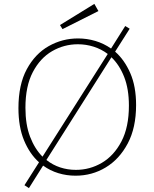

<svg xmlns="http://www.w3.org/2000/svg" viewBox="-20 -898 795 989"><path d="M369 7Q323 7 280.5 -6Q238 -19 202 -45L129 71L106 56L181 -62Q133 -105 104 -174.5Q75 -244 75 -341Q75 -462 118 -541.5Q161 -621 231 -660.5Q301 -700 382 -700Q428 -700 471.5 -687Q515 -674 552 -648L625 -764L648 -750L573 -632Q621 -590 651 -521.5Q681 -453 681 -357Q681 -240 638 -159Q595 -78 524.5 -35.5Q454 7 369 7ZM111 -343Q111 -256 135 -193.5Q159 -131 199 -91L535 -620Q502 -645 462.5 -657.5Q423 -670 381 -670Q310 -670 248.5 -634.5Q187 -599 149 -526.5Q111 -454 111 -343ZM371 -23Q443 -23 505 -59.5Q567 -96 605.5 -169.5Q644 -243 644 -354Q644 -440 619.5 -502Q595 -564 554 -603L219 -74Q252 -48 290.5 -35.5Q329 -23 371 -23ZM302 -748 289 -769 466 -878 487 -841Z"/></svg>

Font: Bitter ExtraLight
Style: Regular
Weight: 200
Designer: Sol Matas, and Bitter project Authors
Foundry: Sol Matas
Version: Version 2.001